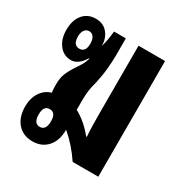

<svg xmlns="http://www.w3.org/2000/svg" viewBox="-129 -621 702 733"><g transform="rotate(30 221.5 -254.5)"><path d="M111 9Q70 9 45.5 -18.5Q21 -46 21 -93Q21 -130 38 -155.5Q55 -181 83 -189Q81 -203 81 -219V-227Q81 -253 89 -273Q97 -293 115 -320Q128 -339 133 -349Q138 -359 142 -372L140 -374Q130 -356 115 -344.5Q100 -333 84 -333Q51 -333 31 -359Q11 -385 11 -425Q11 -468 32 -493Q53 -518 88 -518Q121 -518 140 -495.5Q159 -473 159 -439Q168 -467 172 -510H224V-434Q224 -410 221 -377Q218 -344 210 -308Q203 -283 200.5 -264Q198 -245 198 -222V-180Q243 -156 280 -110H283Q281 -137 280.5 -163.5Q280 -190 280 -228V-510H397V0H284Q248 -54 201 -94V-93Q201 -46 176.5 -18.5Q152 9 111 9ZM90 -387Q117 -387 117 -425Q117 -443 109.5 -453.5Q102 -464 90 -464Q77 -464 69.5 -453.5Q62 -443 62 -425Q62 -387 90 -387ZM108 -53Q135 -53 135 -93Q135 -131 108 -131Q81 -131 81 -93Q81 -53 108 -53Z"/></g></svg>

Font: Noto Sans Thai Looped UI Condensed
Style: Bold
Weight: 700
Width: 3
Designer: Cadson Demak Team
Foundry: Cadson Demak Co., Ltd.
Version: Version 1.000